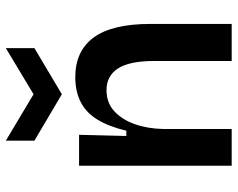

<svg xmlns="http://www.w3.org/2000/svg" viewBox="-98 -716 814 658"><g transform="rotate(-90 309.0 -387.0)"><path d="M70 0V-318V-523H176L172 -361H190Q204 -420 227.5 -459Q251 -498 287.5 -517Q324 -536 374 -536Q463 -536 509.5 -473Q556 -410 556 -278V0H429V-265Q429 -350 403.5 -389.5Q378 -429 329 -429Q286 -429 257 -402.5Q228 -376 212.5 -332Q197 -288 196 -235V0ZM156 -774 315 -679 473 -774V-676L315 -582L156 -676Z"/></g></svg>

Font: Bricolage Grotesque 16pt SemiBold
Style: Regular
Weight: 600
Version: Version 1.001;gftools[0.9.33.dev8+g029e19f]